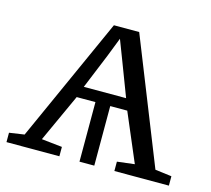

<svg xmlns="http://www.w3.org/2000/svg" viewBox="-87 -651 827 752"><g transform="rotate(15 327.0 -275.5)"><path d="M-1.5 0V-38L59.5 -47L286.5 -551H389L590 -46.5L657 -38V0H436V-38L506.5 -46.5L423.5 -241.5H354.5V0H294.5V-241.5H218.5L129.5 -47L213 -38V0ZM235 -287.5H406.5L352 -430.5L323 -506L293 -429Z"/></g></svg>

Font: Merriweather 28pt Light
Style: Regular
Weight: 300
Version: Version 2.100